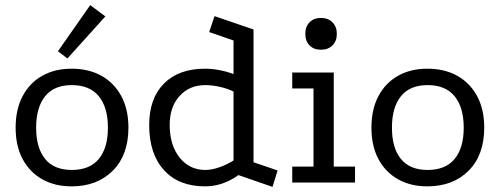

<svg xmlns="http://www.w3.org/2000/svg" viewBox="-20 -712 1949 749"><path d="M259 -444Q326 -444 375.5 -416.5Q425 -389 453 -337.5Q481 -286 481 -214Q481 -107 420 -46Q359 15 259 15Q194 15 145 -12.5Q96 -40 68.5 -91Q41 -142 41 -214Q41 -286 68.5 -337.5Q96 -389 145 -416.5Q194 -444 259 -444ZM260 -380Q191 -380 156 -336.5Q121 -293 121 -214Q121 -135 156 -92Q191 -49 260 -49Q330 -49 365.5 -92Q401 -135 401 -214Q401 -293 365.5 -336.5Q330 -380 260 -380ZM332 -692 391 -648 243 -484 206 -512Z M1043 17 910 -29Q849 15 780 15Q677 15 619.5 -48.5Q562 -112 562 -224Q562 -328 619.5 -386Q677 -444 780 -444Q807 -444 836 -438.5Q865 -433 891 -423V-554L796 -587L817 -649L969 -597V-79L1063 -47ZM781 -49Q806 -49 836 -59.5Q866 -70 891 -86V-355Q869 -366 838.5 -373Q808 -380 781 -380Q719 -380 680.5 -337.5Q642 -295 642 -225Q642 -146 680.5 -97.5Q719 -49 781 -49Z M1120 -429H1282V-62H1365V0H1120V-62H1203V-367H1120ZM1232 -642Q1260 -642 1277 -625Q1294 -608 1294 -580Q1294 -552 1277 -535Q1260 -518 1232 -518Q1204 -518 1187.5 -535Q1171 -552 1171 -580Q1171 -608 1187.5 -625Q1204 -642 1232 -642Z M1647 -444Q1714 -444 1763.5 -416.5Q1813 -389 1841 -337.5Q1869 -286 1869 -214Q1869 -107 1808 -46Q1747 15 1647 15Q1582 15 1533 -12.5Q1484 -40 1456.5 -91Q1429 -142 1429 -214Q1429 -286 1456.5 -337.5Q1484 -389 1533 -416.5Q1582 -444 1647 -444ZM1648 -380Q1579 -380 1544 -336.5Q1509 -293 1509 -214Q1509 -135 1544 -92Q1579 -49 1648 -49Q1718 -49 1753.5 -92Q1789 -135 1789 -214Q1789 -293 1753.5 -336.5Q1718 -380 1648 -380Z"/></svg>

Font: Podkova VF Beta
Style: Regular
Weight: 400
Designer: Ilya Yudin
Foundry: Cyreal (www.cyreal.org)
Version: Version 2.100